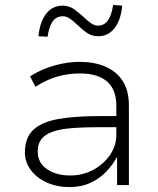

<svg xmlns="http://www.w3.org/2000/svg" viewBox="-20 -751 643 779"><path d="M262 8Q211 8 170 -10.5Q129 -29 105 -61Q81 -93 81 -133Q81 -192 115 -224Q149 -256 216 -268Q283 -280 382 -280H464V-235H384Q318 -235 270 -231Q222 -227 192 -216Q162 -205 147.5 -186Q133 -167 133 -137Q133 -90 171 -64.5Q209 -39 265 -39Q316 -39 358.5 -62Q401 -85 426.5 -122.5Q452 -160 452 -204V-322Q452 -388 414 -420.5Q376 -453 304 -453Q257 -453 213 -440.5Q169 -428 124 -399L102 -441Q131 -460 164.5 -473Q198 -486 233.5 -493Q269 -500 304 -500Q362 -500 407 -481Q452 -462 477.5 -423Q503 -384 503 -322V0H455V-112H453Q438 -83 411.5 -55Q385 -27 347.5 -9.5Q310 8 262 8ZM173 -602 136 -604Q142 -663 167.5 -695.5Q193 -728 234 -728Q260 -728 280 -714Q300 -700 319 -682Q335 -667 349 -657Q363 -647 377 -647Q403 -647 418 -668.5Q433 -690 439 -731L476 -728Q470 -669 444.5 -636.5Q419 -604 379 -604Q352 -604 331.5 -618.5Q311 -633 293 -651Q277 -666 263.5 -675.5Q250 -685 235 -685Q209 -685 194 -664.5Q179 -644 173 -602Z"/></svg>

Font: Nunito Sans 7pt ExtraLight
Style: Regular
Weight: 250
Designer: Vernon Adams
Foundry: Vernon Adams
Version: Version 3.101;gftools[0.9.27]